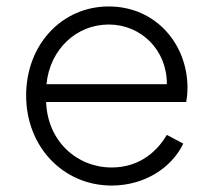

<svg xmlns="http://www.w3.org/2000/svg" viewBox="-20 -563 661 595"><path d="M326 12C428 12 512 -43 548 -118L497 -145C461 -84 403 -44 326 -44C218 -44 127 -126 123 -247H557C560 -263 561 -278 561 -291C561 -426 463 -543 317 -543C172 -543 61 -425 61 -267C61 -108 176 12 326 12ZM124 -302C135 -412 218 -487 317 -487C417 -487 498 -408 497 -302Z"/></svg>

Font: Mluvka Light
Style: Regular
Weight: 300
Designer: Modified by Jiří Krblich, Original typeface by Gumpita Rahayu
Foundry: Gumpita Rahayu & Jiří Krblich
Version: Version 2.000;Glyphs 3.1.1 (3134)